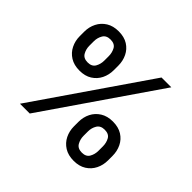

<svg xmlns="http://www.w3.org/2000/svg" viewBox="-175 -952 1177 1177"><g transform="rotate(45 414.0 -363.5)"><path d="M597.7 14.9Q549.7 14.9 516.7 -5.9Q483.7 -26.6 466.6 -61.1Q449.6 -95.5 449.6 -136.4V-174.7Q449.6 -215.9 466.8 -250.2Q484 -284.4 517.2 -305.2Q550.4 -326 597.7 -326Q646 -326 678.8 -305.4Q711.6 -284.8 728.3 -250.4Q745 -215.9 745 -174.7V-136.4Q745 -95.5 728 -61.1Q710.9 -26.6 678.1 -5.9Q645.2 14.9 597.7 14.9ZM231.9 -401.3Q183.9 -401.3 150.9 -422.1Q117.9 -442.8 100.9 -477.3Q83.8 -511.7 83.8 -552.6V-590.9Q83.8 -632.1 101.2 -666.5Q118.6 -701 151.6 -721.6Q184.7 -742.2 231.9 -742.2Q280.2 -742.2 312.9 -721.6Q345.5 -701 362.2 -666.5Q378.9 -632.1 378.9 -590.9V-552.6Q378.9 -511.4 361.9 -476.9Q344.8 -442.5 312.1 -421.9Q279.5 -401.3 231.9 -401.3ZM202.4 0H117.5L617.5 -727.3H702.4ZM597.7 -56.1Q633.5 -56.1 647.7 -81Q661.9 -105.8 661.9 -136.4V-174.7Q661.9 -205.3 648.3 -230.1Q634.6 -255 597.7 -255Q562.1 -255 547.2 -230.1Q532.3 -205.3 532.3 -174.7V-136.4Q532.3 -106.2 546.9 -81.1Q561.4 -56.1 597.7 -56.1ZM231.9 -472.3Q267.8 -472.3 282 -497.2Q296.2 -522 296.2 -552.6V-590.9Q296.2 -621.4 282.5 -646.3Q268.8 -671.2 231.9 -671.2Q196.4 -671.2 181.6 -646.3Q166.9 -621.4 166.9 -590.9V-552.6Q166.9 -522 181.3 -497.2Q195.7 -472.3 231.9 -472.3Z"/></g></svg>

Font: Linik Sans Medium
Style: Regular
Weight: 500
Designer: Rasmus Andersson (font), Cristiano Sobral (main changes)
Foundry: rsms
Version: Version 3.018;June 1, 2022;FontCreator 14.0.0.2814 64-bit; t